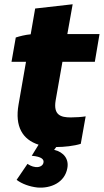

<svg xmlns="http://www.w3.org/2000/svg" viewBox="-20 -680 487 901"><path d="M54 -504 34 -390H102L67 -189C49 -86 86 -25 161 -1L129 51C177 55 187 69 184 83C182 96 168 106 147 104C129 102 117 94 109 89L58 164C83 183 119 196 156 200C218 205 284 177 296 109C304 67 280 34 234 23L244 10C281 10 327 5 359 -5L382 -134C365 -131 335 -129 312 -129C265 -129 230 -140 241 -208L273 -390H425L447 -520H296L321 -660L145 -640L124 -519C100 -517 72 -510 54 -504Z"/></svg>

Font: Fixel Display 20240404 ExBold
Style: Italic
Weight: 800
Italic angle: -10°
Designer: AlfaBravo + MacPaw
Foundry: Kyrylo Tkachov, Marchela Mozhyna, Serhii Makarenko, Maria Weinstein, Zakhar Kryvoshyya
Version: Version 1.211;Glyphs 3.2 (3225)